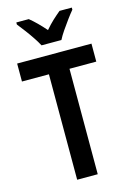

<svg xmlns="http://www.w3.org/2000/svg" viewBox="-138 -1005 735 1073"><g transform="rotate(-15 229.5 -468.5)"><path d="M289 0H170V-610H14V-714H444V-610H289ZM172 -777Q161 -798 143 -825Q125 -852 105 -878.5Q85 -905 69 -925V-937H141Q183 -903 229 -850Q253 -878 274.5 -898Q296 -918 319 -937H390V-925Q374 -906 354.5 -879.5Q335 -853 316.5 -826Q298 -799 287 -777Z"/></g></svg>

Font: Noto Sans Condensed SemiBold
Style: Regular
Weight: 600
Width: 3
Designer: Monotype Design Team
Foundry: Monotype Imaging Inc.
Version: Version 2.013; ttfautohint (v1.8.4.7-5d5b)